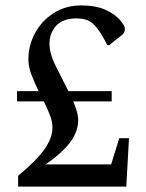

<svg xmlns="http://www.w3.org/2000/svg" viewBox="-20 -690 540 710"><path d="M47 0V-40Q117 -98 145.5 -139.5Q174 -181 174 -218Q174 -240 164.5 -264.5Q155 -289 142 -315H43V-353H123Q108 -383 96.5 -413Q85 -443 85 -471Q85 -521 109 -566.5Q133 -612 177.5 -641Q222 -670 281 -670Q333 -670 369.5 -654Q406 -638 426 -613Q442 -594 442 -583Q442 -569 429 -559L384 -523H377L363 -549Q340 -590 319.5 -606Q299 -622 263 -622Q213 -622 188 -595Q163 -568 163 -529Q163 -491 186.5 -445Q210 -399 233 -353H393V-315H251Q259 -296 264 -278.5Q269 -261 269 -245Q269 -205 241 -166Q213 -127 149 -82H391L421 -179H457L447 0Z"/></svg>

Font: Spectral
Style: Regular
Weight: 400
Designer: Jean-Baptiste Levee
Foundry: Production Type
Version: Version 2.001